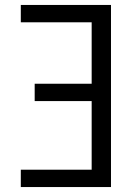

<svg xmlns="http://www.w3.org/2000/svg" viewBox="-20 -755 540 775"><path d="M64 0V-70H350V-347H120V-417H350V-665H64V-735H428V0Z"/></svg>

Font: Zed Mono
Style: Regular
Weight: 400
Monospace: yes
Designer: Belleve Invis
Foundry: Belleve Invis
Version: Version 1.0.0; ttfautohint (v1.8.4)